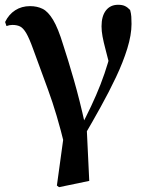

<svg xmlns="http://www.w3.org/2000/svg" viewBox="-20 -572 622 808"><path d="M219.4 208.9 253.7 -41 252.8 44.3Q219.8 -92.4 181.8 -195.4Q143.8 -298.3 119.5 -365.4Q103 -411 90.5 -432.4Q78 -453.7 64.9 -460.4Q51.8 -467.1 32.1 -467.1Q19.4 -467.1 7.3 -462.3L1.5 -479.4Q16.9 -511.4 44 -528.8Q71.2 -546.2 106.3 -546.2Q136.3 -546.2 159.3 -534.8Q182.3 -523.5 203.4 -488.5Q224.6 -453.4 245.8 -383.5Q265.8 -323 290.8 -236.2Q315.8 -149.4 337.6 -49.8L344.3 -47.4L355.6 189.3L228.4 215.7ZM334.2 0.1 313.8 -26.4Q341.4 -78.4 363.4 -125Q385.4 -171.6 403 -216.7Q420.5 -261.7 434.5 -308.6Q448.4 -355.5 459 -407.8L451.5 -257.3Q435.3 -322.3 425.3 -359.4Q415.4 -396.5 411.4 -419Q407.3 -441.4 407.3 -461.3Q407.3 -504.2 425.8 -528.1Q444.4 -551.9 477 -551.9Q494.5 -551.9 505.6 -546.7Q516.7 -541.5 527.6 -530Q531.8 -514.9 532.6 -501.9Q533.5 -489 533.5 -471.2Q533.5 -425.4 515.7 -367.7Q497.9 -310.1 468.2 -247.3Q438.5 -184.6 403.2 -121.1Q368 -57.5 334.2 0.1Z"/></svg>

Font: Early Summer Mincho VF
Style: Regular
Weight: 250
Designer: GuiWonder
Version: Version 1.002